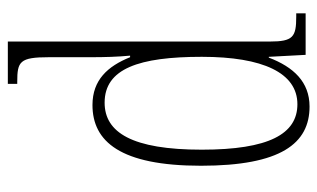

<svg xmlns="http://www.w3.org/2000/svg" viewBox="-180 -620 810 490"><g transform="rotate(-90 225.0 -375.0)"><path d="M198 10C261 10 299 -31 323 -94H325L330 0H436V-24H427C376 -24 364 -32 364 -91V-760H256V-736H261C313 -736 324 -730 324 -655V-548C324 -513 325 -479 328 -448H324C301 -505 266 -544 202 -544C109 -544 47 -473 47 -267C47 -63 104 10 198 10ZM204 -21C128 -21 88 -94 88 -265C88 -443 132 -513 208 -513C295 -513 325 -425 325 -265C325 -109 284 -21 204 -21Z"/></g></svg>

Font: Noto Serif Khmer ExtraCondensed ExtraLight
Style: Regular
Weight: 200
Width: 2
Designer: Danh Hong and the Monotype Design Team
Foundry: Monotype Imaging Inc.
Version: Version 2.004